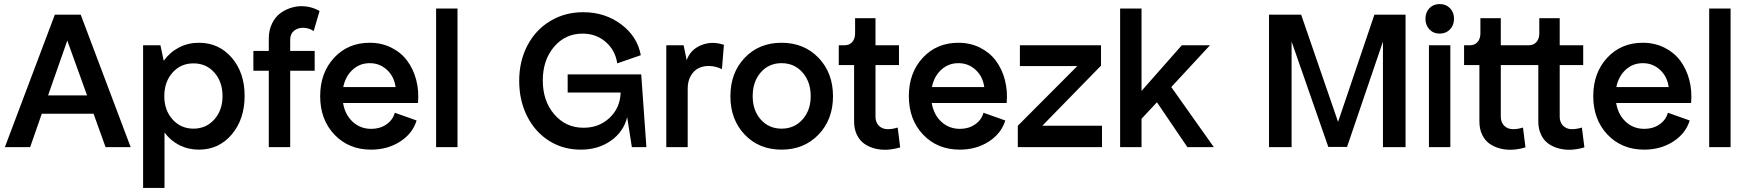

<svg xmlns="http://www.w3.org/2000/svg" viewBox="-20 -722 8568 942"><path d="M3.9 0 249 -649.9H376L621.1 0H498L439 -164.1H185.1L127.9 0ZM215.8 -253.9H407.2L310.1 -522.9Z M956.1 12.2Q904.3 12.2 860.8 -9.5Q817.4 -31.2 787.1 -71.8V200.2H682.1V-500H767.1L783.2 -423.8Q813.5 -465.8 858.2 -489Q902.8 -512.2 956.1 -512.2Q1053.7 -512.2 1116.9 -439Q1180.2 -365.7 1180.2 -252Q1180.2 -136.7 1116.9 -62.3Q1053.7 12.2 956.1 12.2ZM1071.8 -250Q1071.8 -320.8 1031.7 -366Q991.7 -411.1 929.2 -411.1Q866.7 -411.1 826.4 -365.7Q786.1 -320.3 786.1 -250Q786.1 -181.2 826.7 -136Q867.2 -90.8 929.2 -90.8Q991.2 -90.8 1031.5 -136Q1071.8 -181.2 1071.8 -250Z M1298.8 -533.2Q1298.8 -574.7 1315.2 -607.7Q1331.5 -640.6 1358.4 -659.4Q1385.3 -678.2 1417.7 -686.5Q1450.2 -694.8 1484.4 -689.9Q1518.6 -685.1 1547.9 -668L1519 -569.8Q1495.1 -585 1468.3 -585.7Q1441.4 -586.4 1422.6 -571Q1403.8 -555.7 1403.8 -527.8V-472.2H1523.9V-375H1403.8V0H1298.8V-375H1223.1V-472.2H1298.8Z M1800.8 12.2Q1690.9 12.2 1620.8 -61.5Q1550.8 -135.3 1550.8 -250Q1550.8 -364.7 1619.1 -438.5Q1687.5 -512.2 1793.9 -512.2Q1852.1 -512.2 1899.9 -488.3Q1947.8 -464.4 1977.8 -424.1Q2007.8 -383.8 2022 -330.1Q2036.1 -276.4 2030.8 -216.8H1663.1Q1672.9 -159.2 1710.4 -124.5Q1748 -89.8 1801.8 -89.8Q1844.2 -89.8 1876 -111.8Q1907.7 -133.8 1917 -168.9L2023.9 -130.9Q2004.4 -66.9 1942.9 -27.3Q1881.3 12.2 1800.8 12.2ZM1664.1 -294.9H1920.9Q1913.6 -347.2 1878.2 -379.6Q1842.8 -412.1 1793.9 -412.1Q1745.1 -412.1 1710 -379.9Q1674.8 -347.7 1664.1 -294.9Z M2119.6 0V-680.2H2224.6V0Z M2829.1 12.2Q2742.7 12.2 2673.8 -31.2Q2605 -74.7 2566.2 -151.9Q2527.3 -229 2527.3 -325.2Q2527.3 -421.9 2567.6 -498.8Q2607.9 -575.7 2679.7 -618.9Q2751.5 -662.1 2841.3 -662.1Q2947.8 -662.1 3027.3 -602.8Q3106.9 -543.5 3124 -451.2L3008.3 -411.1Q2999 -475.1 2951.9 -516.1Q2904.8 -557.1 2838.4 -557.1Q2753.4 -557.1 2698.2 -492.2Q2643.1 -427.2 2643.1 -327.1Q2643.1 -226.6 2699.5 -160.9Q2755.9 -95.2 2843.3 -95.2Q2918.9 -95.2 2970.5 -143.6Q3022 -191.9 3024.9 -266.1V-268.1H2765.1V-356.9H3126L3151.4 0H3080.1L3057.1 -147Q3039.1 -75.2 2977.1 -31.5Q2915 12.2 2829.1 12.2Z M3249 0V-500H3334L3349.1 -426.8Q3367.2 -478.5 3419.9 -500.2Q3472.7 -522 3531.7 -502L3522 -382.8Q3492.7 -397 3462.6 -398.2Q3432.6 -399.4 3408.7 -388.2Q3384.8 -377 3369.4 -350.6Q3354 -324.2 3354 -287.1V0Z M3995.8 -61.5Q3924.8 12.2 3814.5 12.2Q3704.1 12.2 3633.8 -61.5Q3563.5 -135.3 3563.5 -250Q3563.5 -364.7 3633.8 -438.5Q3704.1 -512.2 3814.5 -512.2Q3924.8 -512.2 3995.8 -438.5Q4066.9 -364.7 4066.9 -250Q4066.9 -135.3 3995.8 -61.5ZM3814.5 -90.8Q3877 -90.8 3917.2 -135.7Q3957.5 -180.7 3957.5 -250Q3957.5 -321.3 3917.2 -366.7Q3877 -412.1 3814.5 -412.1Q3752 -412.1 3712.4 -366.7Q3672.9 -321.3 3672.9 -250Q3672.9 -180.2 3712.6 -135.5Q3752.4 -90.8 3814.5 -90.8Z M4396.5 1Q4364.7 10.7 4333 12.5Q4301.3 14.2 4272 6.6Q4242.7 -1 4220 -17.1Q4197.3 -33.2 4183.8 -61.3Q4170.4 -89.4 4170.4 -126V-402.8H4095.2V-500H4124.5Q4147.5 -500 4161.4 -515.9Q4175.3 -531.7 4175.3 -558.1V-632.8H4275.4V-500H4390.6V-402.8H4275.4V-149.9Q4275.4 -122.1 4291.5 -105.7Q4307.6 -89.4 4331.8 -88.4Q4356 -87.4 4384.3 -96.2Z M4689 12.2Q4579.1 12.2 4509 -61.5Q4439 -135.3 4439 -250Q4439 -364.7 4507.3 -438.5Q4575.7 -512.2 4682.1 -512.2Q4740.2 -512.2 4788.1 -488.3Q4835.9 -464.4 4866 -424.1Q4896 -383.8 4910.2 -330.1Q4924.3 -276.4 4918.9 -216.8H4551.3Q4561 -159.2 4598.6 -124.5Q4636.2 -89.8 4689.9 -89.8Q4732.4 -89.8 4764.2 -111.8Q4795.9 -133.8 4805.2 -168.9L4912.1 -130.9Q4892.6 -66.9 4831.1 -27.3Q4769.5 12.2 4689 12.2ZM4552.2 -294.9H4809.1Q4801.8 -347.2 4766.4 -379.6Q4731 -412.1 4682.1 -412.1Q4633.3 -412.1 4598.1 -379.9Q4563 -347.7 4552.2 -294.9Z M4973.6 0V-105L5265.6 -397.9H4983.9V-500H5381.8V-399.9L5093.8 -105H5386.7V0Z M5805.7 0 5656.2 -220.2 5580.6 -139.2V0H5475.6V-680.2H5580.6V-275.9L5778.3 -500H5916.5L5726.6 -294.9L5935.5 0Z M6206.1 0V-649.9H6363.8L6544.9 -124L6723.1 -649.9H6876V0H6765.1V-518.1L6588.9 -1H6497.1L6316.9 -518.1V0Z M6990.7 -500H7095.7V0H6990.7ZM7094 -577.6Q7074.2 -557.1 7043.5 -557.1Q7012.7 -557.1 6993.2 -577.6Q6973.6 -598.1 6973.6 -629.9Q6973.6 -661.6 6993.2 -681.9Q7012.7 -702.1 7043.5 -702.1Q7074.2 -702.1 7094 -681.9Q7113.8 -661.6 7113.8 -629.9Q7113.8 -598.1 7094 -577.6Z M7464.4 1Q7432.6 10.7 7400.9 12.5Q7369.1 14.2 7339.8 6.6Q7310.5 -1 7287.8 -17.1Q7265.1 -33.2 7251.7 -61.3Q7238.3 -89.4 7238.3 -126V-402.8H7163.1V-500H7192.4Q7215.3 -500 7229.2 -515.9Q7243.2 -531.7 7243.2 -558.1V-632.8H7343.3V-500H7481.4Q7504.4 -500 7518.3 -515.9Q7532.2 -531.7 7532.2 -558.1V-632.8H7632.3V-500H7747.6V-402.8H7632.3V-149.9Q7632.3 -122.1 7648.4 -105.7Q7664.6 -89.4 7688.7 -88.4Q7712.9 -87.4 7741.2 -96.2L7753.4 1Q7721.7 10.7 7689.9 12.5Q7658.2 14.2 7628.9 6.6Q7599.6 -1 7576.9 -17.1Q7554.2 -33.2 7540.8 -61.3Q7527.3 -89.4 7527.3 -126V-402.8H7343.3V-149.9Q7343.3 -122.1 7359.4 -105.7Q7375.5 -89.4 7399.7 -88.4Q7423.8 -87.4 7452.1 -96.2Z M8046.9 12.2Q7937 12.2 7866.9 -61.5Q7796.9 -135.3 7796.9 -250Q7796.9 -364.7 7865.2 -438.5Q7933.6 -512.2 8040 -512.2Q8098.1 -512.2 8146 -488.3Q8193.8 -464.4 8223.9 -424.1Q8253.9 -383.8 8268.1 -330.1Q8282.2 -276.4 8276.9 -216.8H7909.2Q7918.9 -159.2 7956.5 -124.5Q7994.1 -89.8 8047.9 -89.8Q8090.3 -89.8 8122.1 -111.8Q8153.8 -133.8 8163.1 -168.9L8270 -130.9Q8250.5 -66.9 8189 -27.3Q8127.4 12.2 8046.9 12.2ZM7910.2 -294.9H8167Q8159.7 -347.2 8124.3 -379.6Q8088.9 -412.1 8040 -412.1Q7991.2 -412.1 7956.1 -379.9Q7920.9 -347.7 7910.2 -294.9Z M8365.7 0V-680.2H8470.7V0Z"/></svg>

Font: Apfel Grotezk Mittel
Style: Regular
Weight: 500
Designer: Luigi Gorlero
Foundry: © 2023, Luigi Gorlero & Collletttivo
Version: Version 2.000;Glyphs 3.2 (3217)